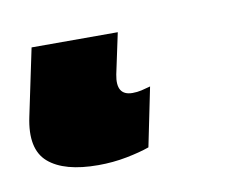

<svg xmlns="http://www.w3.org/2000/svg" viewBox="-64 5 370 283"><g transform="rotate(-10 120.5 146.0)"><path d="M64 240Q13 240 -10.5 219.5Q-34 199 -24 152L-3 52H126L113 113Q107 144 132 144Q139 144 145.5 142.5Q152 141 159 139L141 227Q127 232 106.5 236Q86 240 64 240Z"/></g></svg>

Font: Noto Sans ExtraBold
Style: Italic
Weight: 800
Italic angle: -12°
Designer: Monotype Design Team
Foundry: Monotype Imaging Inc.
Version: Version 2.013; ttfautohint (v1.8.4.7-5d5b)